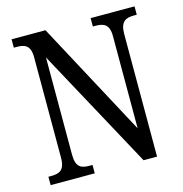

<svg xmlns="http://www.w3.org/2000/svg" viewBox="-106 -811 866 908"><g transform="rotate(-15 327.5 -357.0)"><path d="M31 0H247V-41H232C193 -41 166 -50 166 -113V-589L486 0H552V-601C552 -662 580 -673 618 -673H633V-714H418V-673H431C470 -673 498 -663 498 -605V-153L197 -714H31V-673H45C83 -673 112 -664 112 -605V-113C112 -50 84 -41 43 -41H31Z"/></g></svg>

Font: Noto Serif Tamil Condensed
Style: Italic
Weight: 400
Width: 3
Italic angle: -12°
Designer: Indian Type Foundry, Tom Grace, and the Monotype Design Team
Foundry: Monotype Imaging Inc.
Version: Version 2.003